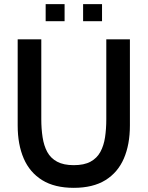

<svg xmlns="http://www.w3.org/2000/svg" viewBox="-20 -889 710 923"><path d="M334.5 14Q242.5 14 182.8 -23Q123 -60 94 -127.2Q65 -194.5 65 -285.5V-700H178.5V-316Q178.5 -269.5 184.8 -229Q191 -188.5 207.2 -158.5Q223.5 -128.5 254.5 -111.8Q285.5 -95 334.5 -95Q384.5 -95 415.2 -111.8Q446 -128.5 462.5 -158.8Q479 -189 485 -229.2Q491 -269.5 491 -316V-700H604.5V-285.5Q604.5 -194.5 575.5 -127.2Q546.5 -60 486.8 -23Q427 14 334.5 14ZM199.5 -787V-869H290.5V-787ZM379.5 -787V-869H470.5V-787Z"/></svg>

Font: Cabin SemiCondensed SemiBold
Style: Regular
Weight: 600
Width: 4
Designer: Pablo Impallari
Foundry: Pablo Impallari. http://www.impallari.com Igino Marini. http://www.ikern.com
Version: Version 3.001